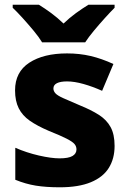

<svg xmlns="http://www.w3.org/2000/svg" viewBox="-20 -786 546 816"><path d="M467 -166Q467 -112 442.5 -72.5Q418 -33 366 -11.5Q314 10 234 10Q176 10 132.5 3Q89 -4 45 -22V-158Q93 -137 145.5 -125Q198 -113 233 -113Q271 -113 288 -123Q305 -133 305 -151Q305 -164 296.5 -174Q288 -184 262.5 -197Q237 -210 187 -230Q138 -251 106.5 -273Q75 -295 59.5 -326Q44 -357 44 -402Q44 -480 104.5 -519.5Q165 -559 265 -559Q318 -559 365 -548Q412 -537 462 -514L414 -400Q374 -418 335 -429Q296 -440 265 -440Q237 -440 222 -432.5Q207 -425 207 -410Q207 -399 215.5 -389.5Q224 -380 248.5 -369Q273 -358 320 -338Q367 -319 400 -298Q433 -277 450 -246Q467 -215 467 -166ZM159 -606Q145 -629 122.5 -656Q100 -683 76.5 -709Q53 -735 34 -753V-766H145Q171 -750 197.5 -730.5Q224 -711 250 -686Q276 -711 303 -730.5Q330 -750 356 -766H467V-753Q449 -735 425.5 -709Q402 -683 379.5 -656Q357 -629 342 -606Z"/></svg>

Font: Noto Sans Armenian ExtraBold
Style: Regular
Weight: 800
Version: Version 2.007